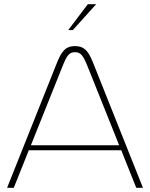

<svg xmlns="http://www.w3.org/2000/svg" viewBox="-20 -900 719 920"><path d="M250 -592 14 0H46L118 -180H561L633 0H665L429 -592C406 -650 389 -679 339 -679C291 -679 273 -650 250 -592ZM128 -204 281 -586C301 -635 312 -650 339 -650C366 -650 378 -635 398 -586L551 -204ZM307 -756H329L441 -880H401Z"/></svg>

Font: LT Wave Thin
Style: Regular
Weight: 100
Designer: Daniel Lyons
Version: Version 2.5 (Glyphs App)